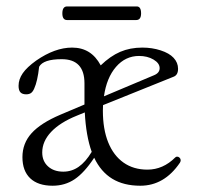

<svg xmlns="http://www.w3.org/2000/svg" viewBox="-20 -575 625 606"><path d="M50.8 -79.1Q50.8 -122.6 79.6 -154.5Q108.4 -186.5 170.4 -212.9L246.6 -245.1V-263.2V-312Q246.6 -388.2 174.8 -388.2Q116.7 -388.2 103.5 -364.3Q98.6 -318.8 87.9 -295.4Q83.5 -285.2 77.6 -281.2Q71.8 -277.3 62.5 -277.3Q50.3 -277.3 44.4 -283.7Q38.6 -290 38.6 -304.2Q38.6 -324.7 51.8 -343.8Q64.9 -362.8 94.2 -383.8Q153.3 -424.8 207.5 -424.8Q237.8 -424.8 260.3 -410.9Q282.7 -397 297.9 -368.7Q328.1 -397.9 359.4 -411.4Q390.6 -424.8 429.2 -424.8Q460 -424.8 487.1 -416Q514.2 -407.2 527.8 -392.6Q542 -377.4 542 -357.9Q542 -338.4 528.3 -333L305.2 -243.2Q304.7 -237.3 304.7 -225.6Q304.7 -167.5 321.5 -125.7Q338.4 -84 369.9 -61.8Q401.4 -39.6 445.3 -39.6Q494.6 -39.6 533.2 -78.1Q535.6 -80.6 539.1 -80.6Q543.5 -80.6 546.9 -77.1Q550.3 -73.7 550.3 -69.3Q550.3 -65.4 547.9 -61.5Q498.5 11.2 422.9 11.2Q370.6 11.2 334.5 -10.7Q298.3 -32.7 277.3 -77.1Q246.1 -29.8 215.6 -9.3Q185.1 11.2 146 11.2Q100.1 11.2 75.4 -12.2Q50.8 -35.6 50.8 -79.1ZM179.7 -33.2Q206.1 -33.2 228 -48.3Q250 -63.5 269.5 -95.7Q251.5 -145.5 247.6 -220.2L222.7 -210Q169.4 -188.5 141.4 -158.7Q113.3 -128.9 113.3 -93.8Q113.3 -66.4 131.6 -49.8Q149.9 -33.2 179.7 -33.2ZM465.8 -337.4Q483.9 -344.7 483.9 -359.9Q483.9 -375.5 464.6 -387Q445.3 -398.4 418.9 -398.4Q376 -398.4 346.2 -364Q316.4 -329.6 308.1 -271ZM176.8 -532.7Q176.8 -554.7 191.9 -554.7H411.6Q425.3 -554.7 425.3 -532.7Q425.3 -511.7 409.7 -511.7H191.9Q176.8 -511.7 176.8 -532.7Z"/></svg>

Font: JuniusX Light
Style: Regular
Weight: 300
Designer: Peter S. Baker
Foundry: Briery Creek Software
Version: Version 1.008